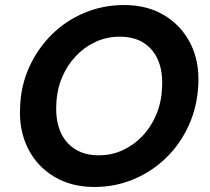

<svg xmlns="http://www.w3.org/2000/svg" viewBox="-20 -732 834 764"><path d="M355 12Q264 12 195.5 -29Q127 -70 91 -142Q55 -214 60 -306Q63 -392 96.5 -465.5Q130 -539 186 -594.5Q242 -650 316 -681Q390 -712 474 -712Q566 -712 634 -671Q702 -630 738 -558.5Q774 -487 769 -394Q765 -309 732 -235Q699 -161 642.5 -105.5Q586 -50 512.5 -19Q439 12 355 12ZM373 -114Q424 -114 468.5 -134.5Q513 -155 547.5 -191.5Q582 -228 602.5 -277.5Q623 -327 625 -386Q628 -447 609.5 -491.5Q591 -536 552.5 -561Q514 -586 456 -586Q405 -586 360.5 -565.5Q316 -545 281.5 -508.5Q247 -472 226.5 -423Q206 -374 204 -315Q201 -254 220 -209Q239 -164 278 -139Q317 -114 373 -114Z"/></svg>

Font: DM Sans ExtraBold
Style: Italic
Weight: 800
Italic angle: -10°
Designer: Colophon Foundry, Jonny Pinhorn
Foundry: Colophon Foundry
Version: Version 4.004;gftools[0.9.30]